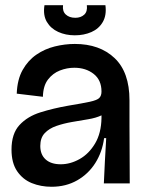

<svg xmlns="http://www.w3.org/2000/svg" viewBox="-20 -701 554 734"><path d="M177 13Q136 13 101.5 -1Q67 -15 45.5 -46.5Q24 -78 24 -129Q24 -190 54.5 -223Q85 -256 134.5 -271.5Q184 -287 241 -297Q296 -306 323.5 -312Q351 -318 359.5 -326.5Q368 -335 368 -351Q368 -395 338 -418.5Q308 -442 264 -442Q236 -442 209 -431.5Q182 -421 163.5 -397Q145 -373 144 -331L44 -343Q46 -397 66.5 -433.5Q87 -470 119 -492Q151 -514 189.5 -523.5Q228 -533 266 -533Q361 -533 418 -479Q475 -425 475 -318V-221Q475 -166 475.5 -110.5Q476 -55 476 0H377Q379 -43 381 -84.5Q383 -126 386 -173H378Q371 -120 344.5 -78Q318 -36 275 -11.5Q232 13 177 13ZM212 -73Q249 -73 284.5 -93Q320 -113 343.5 -152.5Q367 -192 368 -250V-260Q347 -250 316.5 -245Q286 -240 254.5 -234.5Q223 -229 195.5 -219.5Q168 -210 151 -192Q134 -174 134 -143Q134 -110 154.5 -91.5Q175 -73 212 -73ZM150 -681H221Q218 -658 231.5 -645.5Q245 -633 268 -633Q289 -633 302 -645Q315 -657 312 -681H383Q388 -643 373 -617Q358 -591 329.5 -578.5Q301 -566 266 -566Q231 -566 202.5 -579Q174 -592 159 -617.5Q144 -643 150 -681Z"/></svg>

Font: Bricolage Grotesque 96pt Medium
Style: Regular
Weight: 500
Designer: Mathieu Triay
Foundry: Atelier Triay
Version: Version 1.001; ttfautohint (v1.8.4.7-5d5b);gftools[0.9.33.de